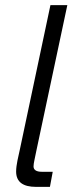

<svg xmlns="http://www.w3.org/2000/svg" viewBox="-20 -730 298 750"><path d="M121 0H175L186 -59H143C121 -59 111 -67 111 -80C111 -93 117 -114 122 -141L243 -710H177L58 -148C52 -120 43 -86 43 -60C43 -19 70 0 121 0Z"/></svg>

Font: Geist Light
Style: Italic
Weight: 300
Italic angle: -12°
Designer: Basement.studio, Andrés Briganti, Mateo Zaragoza
Foundry: Basement.studio, Vercel, Andrés Briganti, Guido Ferreyra, Mateo Zaragoza
Version: Version 1.500